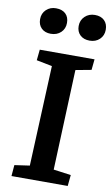

<svg xmlns="http://www.w3.org/2000/svg" viewBox="-101 -988 608 1039"><g transform="rotate(10 202.5 -468.5)"><path d="M152 -624 66 -641 72 -700H373L367 -641L281 -625L259 -74L355 -61L349 0H40L45 -61L128 -73ZM257 -863Q257 -895 279 -916Q301 -937 334 -937Q367 -937 386 -918.5Q405 -900 405 -868Q405 -836 383.5 -815.5Q362 -795 329 -795Q296 -795 276.5 -813.5Q257 -832 257 -863ZM45 -863Q45 -895 66.5 -915.5Q88 -936 120 -936Q154 -936 173 -918Q192 -900 192 -868Q192 -836 170.5 -815.5Q149 -795 115 -795Q83 -795 64 -813.5Q45 -832 45 -863Z"/></g></svg>

Font: Literata 12pt SemiBold
Style: Italic
Weight: 600
Italic angle: -2°
Designer: Latin by Veronika Burian and Jose Scaglione. Greek by Irene Vlachou. Cyrillic by Vera Evstafieva
Foundry: TypeTogether
Version: Version 3.002